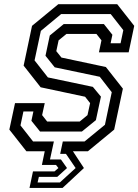

<svg xmlns="http://www.w3.org/2000/svg" viewBox="-20 -720 659 914"><path d="M120.5 174.5 137 96H239.5L258 80L246.5 65H179.5L193 0H105.5L24.5 -103L51.5 -229H193L180.5 -172L204.5 -141.5H359.5L396.5 -172L409 -229L385 -259.5L173.5 -304.5L92.5 -407.5L132.5 -597L257.5 -700H538L619 -597L592.5 -471H451L463 -528L439 -558.5H296.5L259 -528L248 -476.5L272.5 -446L484 -401L565 -298L523.5 -103L398.5 0H327L379.5 80L278 174.5ZM159 148.5H265L340 80L294 12.5H266.5L279 -46.5H382.5L479.5 -126L512 -281L455 -354.5L240.5 -399.5L196.5 -454.5L217 -551L283.5 -605.5H474.5L515 -554.5L506.5 -514H554L567 -576.5L507 -653H271L174.5 -573L144.5 -432.5L208 -351.5L422 -306.5L460.5 -260L436.5 -148L370 -94H170.5L129.5 -145L139 -189.5H91.5L77.5 -123L137.5 -46.5H236.5L218 39H270L299 80L252.5 122H165Z"/></svg>

Font: Tourney Medium
Style: Italic
Weight: 500
Italic angle: -12°
Version: Version 1.015